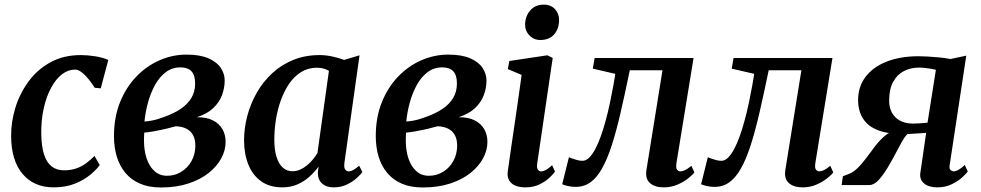

<svg xmlns="http://www.w3.org/2000/svg" viewBox="-20 -798 4232 828"><path d="M211 10Q126.5 10 77.5 -47.8Q28.5 -105.5 28 -211.5Q27.5 -272 46.2 -333.2Q65 -394.5 102.8 -446.2Q140.5 -498 197.2 -529.2Q254 -560.5 329 -560.5Q357.5 -560.5 390.8 -555.2Q424 -550 447 -539.5L414.5 -417L388.5 -419.5Q376.5 -438.5 362 -456.5Q347.5 -474.5 332.2 -486.2Q317 -498 303.5 -498Q274 -498 247.5 -477.8Q221 -457.5 200.8 -420.2Q180.5 -383 168.8 -331.8Q157 -280.5 158 -219Q159 -165.5 170.2 -131Q181.5 -96.5 203 -80Q224.5 -63.5 256 -63.5Q286 -63.5 309.2 -71.8Q332.5 -80 351.5 -94Q370.5 -108 387.5 -125.5L410 -86Q396.5 -67 369.5 -44.5Q342.5 -22 303 -6Q263.5 10 211 10Z M674.5 10.5Q622 10.5 583.8 -6Q545.5 -22.5 520.5 -52.8Q495.5 -83 483.5 -123.2Q471.5 -163.5 471.5 -211Q471.5 -292 497.5 -356.8Q523.5 -421.5 567.8 -467.5Q612 -513.5 668 -538Q724 -562.5 784 -562.5Q842.5 -562.5 879 -546.5Q915.5 -530.5 932.2 -505Q949 -479.5 949 -451Q949 -419 937.5 -388Q926 -357 899.8 -332Q873.5 -307 829 -292.5Q870.5 -293 898 -279Q925.5 -265 939.2 -241Q953 -217 953 -186Q953 -150 934.2 -115.2Q915.5 -80.5 879.8 -52Q844 -23.5 792 -6.5Q740 10.5 674.5 10.5ZM700.5 -40Q734 -40 761.5 -56.8Q789 -73.5 805.5 -102.8Q822 -132 822.5 -169Q822.5 -198 812 -216.2Q801.5 -234.5 782.8 -243.5Q764 -252.5 738.5 -253.5Q731 -252 720.5 -249Q710 -246 698 -243Q686 -240 672.5 -237.5Q656.5 -234 639.2 -231Q622 -228 602 -226Q601.5 -217.5 601.2 -208.8Q601 -200 601 -191Q601 -149.5 612.2 -115.2Q623.5 -81 645.8 -60.5Q668 -40 700.5 -40ZM603 -274Q619 -275 633.5 -277.8Q648 -280.5 661.8 -284.8Q675.5 -289 690 -294.5Q730.5 -309 760 -329Q789.5 -349 805.5 -376Q821.5 -403 821.5 -438Q821.5 -473.5 805.8 -490.5Q790 -507.5 758.5 -507.5Q722.5 -507.5 695 -486.8Q667.5 -466 648.5 -431.5Q629.5 -397 618.2 -355.8Q607 -314.5 603 -274Z M1465.5 -97.5Q1462.5 -75.5 1468.5 -67.2Q1474.5 -59 1484 -59Q1493 -59 1503.5 -64.8Q1514 -70.5 1529 -83.5L1542.5 -56Q1537 -47.5 1520 -31.5Q1503 -15.5 1477.2 -2.8Q1451.5 10 1418.5 10Q1388 10 1369.5 -6Q1351 -22 1350.5 -54L1354 -79.5Q1338 -57.5 1315.5 -37Q1293 -16.5 1263.8 -3.2Q1234.5 10 1197.5 10Q1142.5 10 1105.8 -16.5Q1069 -43 1050.8 -89Q1032.5 -135 1032.5 -192.5Q1032.5 -245.5 1046.5 -298.2Q1060.5 -351 1087.2 -398Q1114 -445 1153.5 -481.8Q1193 -518.5 1244.5 -539.5Q1296 -560.5 1359 -560.5Q1385 -560.5 1413.8 -554.2Q1442.5 -548 1464 -539.5L1530.5 -559.5ZM1398.5 -492.5Q1388 -499 1375 -502.5Q1362 -506 1347 -506Q1309 -506 1279 -487.5Q1249 -469 1227.2 -437.2Q1205.5 -405.5 1191 -365Q1176.5 -324.5 1169.8 -281Q1163 -237.5 1163 -195.5Q1163 -151 1172.8 -120.5Q1182.5 -90 1200 -74.8Q1217.5 -59.5 1240.5 -59.5Q1258.5 -59.5 1274.2 -66.5Q1290 -73.5 1303.8 -84.8Q1317.5 -96 1329 -110Q1340.5 -124 1349 -138Z M1803.5 10.5Q1751 10.5 1712.8 -6Q1674.5 -22.5 1649.5 -52.8Q1624.5 -83 1612.5 -123.2Q1600.5 -163.5 1600.5 -211Q1600.5 -292 1626.5 -356.8Q1652.5 -421.5 1696.8 -467.5Q1741 -513.5 1797 -538Q1853 -562.5 1913 -562.5Q1971.5 -562.5 2008 -546.5Q2044.5 -530.5 2061.2 -505Q2078 -479.5 2078 -451Q2078 -419 2066.5 -388Q2055 -357 2028.8 -332Q2002.5 -307 1958 -292.5Q1999.5 -293 2027 -279Q2054.5 -265 2068.2 -241Q2082 -217 2082 -186Q2082 -150 2063.2 -115.2Q2044.5 -80.5 2008.8 -52Q1973 -23.5 1921 -6.5Q1869 10.5 1803.5 10.5ZM1829.5 -40Q1863 -40 1890.5 -56.8Q1918 -73.5 1934.5 -102.8Q1951 -132 1951.5 -169Q1951.5 -198 1941 -216.2Q1930.5 -234.5 1911.8 -243.5Q1893 -252.5 1867.5 -253.5Q1860 -252 1849.5 -249Q1839 -246 1827 -243Q1815 -240 1801.5 -237.5Q1785.5 -234 1768.2 -231Q1751 -228 1731 -226Q1730.5 -217.5 1730.2 -208.8Q1730 -200 1730 -191Q1730 -149.5 1741.2 -115.2Q1752.5 -81 1774.8 -60.5Q1797 -40 1829.5 -40ZM1732 -274Q1748 -275 1762.5 -277.8Q1777 -280.5 1790.8 -284.8Q1804.5 -289 1819 -294.5Q1859.5 -309 1889 -329Q1918.5 -349 1934.5 -376Q1950.5 -403 1950.5 -438Q1950.5 -473.5 1934.8 -490.5Q1919 -507.5 1887.5 -507.5Q1851.5 -507.5 1824 -486.8Q1796.5 -466 1777.5 -431.5Q1758.5 -397 1747.2 -355.8Q1736 -314.5 1732 -274Z M2245.5 10Q2220.5 10 2202.5 2.5Q2184.5 -5 2175.8 -20Q2167 -35 2169.5 -57Q2172 -76.5 2176.8 -108.8Q2181.5 -141 2187.5 -183Q2193.5 -225 2200.8 -273.2Q2208 -321.5 2215.2 -372.8Q2222.5 -424 2229.5 -475L2170 -500L2176.5 -535L2340.5 -559.5L2363.5 -548L2297 -94.5Q2294 -76 2299 -67.5Q2304 -59 2313 -59Q2323 -59 2333.8 -64.8Q2344.5 -70.5 2361 -85.5L2373.5 -58Q2367.5 -49 2350.8 -32.8Q2334 -16.5 2307.5 -3.2Q2281 10 2245.5 10ZM2310 -625.5Q2282 -625.5 2262.8 -645.8Q2243.5 -666 2244.5 -694.5Q2246 -730 2267.5 -754Q2289 -778 2325 -778Q2356 -778 2373.8 -758.2Q2391.5 -738.5 2391 -711.5Q2391 -674.5 2370 -650Q2349 -625.5 2310 -625.5Z M2897 -94Q2894 -73 2900.2 -66Q2906.5 -59 2913.5 -59Q2922.5 -59 2934 -64.2Q2945.5 -69.5 2961.5 -83L2974.5 -54.5Q2966.5 -43.5 2946.8 -28Q2927 -12.5 2900.2 -1.2Q2873.5 10 2842 10Q2803.5 10 2782.5 -9Q2761.5 -28 2768 -66.5L2837 -495H2696Q2675 -393 2656.2 -312Q2637.5 -231 2618 -170.8Q2598.5 -110.5 2576 -71Q2554.5 -32.5 2526.8 -12.2Q2499 8 2461.5 8Q2445 8 2427.2 3.8Q2409.5 -0.5 2404.5 -3.5L2433.5 -120Q2437.5 -118 2447.2 -114.5Q2457 -111 2468.8 -107.8Q2480.5 -104.5 2491.5 -104.5Q2507.5 -104.5 2521.5 -118.8Q2535.5 -133 2548 -157Q2560.5 -181 2571.2 -211Q2582 -241 2590.5 -272.5Q2602 -314 2610.5 -354.8Q2619 -395.5 2625 -428.5Q2631 -461.5 2633.5 -479.5L2536.5 -502L2544.5 -548H2971Z M3496 -94Q3493 -73 3499.2 -66Q3505.5 -59 3512.5 -59Q3521.5 -59 3533 -64.2Q3544.5 -69.5 3560.5 -83L3573.5 -54.5Q3565.5 -43.5 3545.8 -28Q3526 -12.5 3499.2 -1.2Q3472.5 10 3441 10Q3402.5 10 3381.5 -9Q3360.5 -28 3367 -66.5L3436 -495H3295Q3274 -393 3255.2 -312Q3236.5 -231 3217 -170.8Q3197.5 -110.5 3175 -71Q3153.5 -32.5 3125.8 -12.2Q3098 8 3060.5 8Q3044 8 3026.2 3.8Q3008.5 -0.5 3003.5 -3.5L3032.5 -120Q3036.5 -118 3046.2 -114.5Q3056 -111 3067.8 -107.8Q3079.5 -104.5 3090.5 -104.5Q3106.5 -104.5 3120.5 -118.8Q3134.5 -133 3147 -157Q3159.5 -181 3170.2 -211Q3181 -241 3189.5 -272.5Q3201 -314 3209.5 -354.8Q3218 -395.5 3224 -428.5Q3230 -461.5 3232.5 -479.5L3135.5 -502L3143.5 -548H3570Z M4140.5 -86.5 4153.5 -58.5Q4148.5 -50.5 4130.5 -34Q4112.5 -17.5 4085 -3.8Q4057.5 10 4022 10Q3986 10 3966 -6.2Q3946 -22.5 3948.5 -49L3974 -225Q3963.5 -224 3948.5 -223.2Q3933.5 -222.5 3918.5 -221.5Q3903.5 -220.5 3892.5 -219.5Q3880.5 -206.5 3869 -186.2Q3857.5 -166 3845 -141.5Q3832.5 -117 3817 -90.5Q3796 -53 3773.5 -26.5Q3751 0 3728 0H3609.5L3615 -38L3634.5 -45.5Q3657.5 -53 3677.2 -72Q3697 -91 3715.2 -115.8Q3733.5 -140.5 3752 -165Q3770.5 -189.5 3791.2 -208.2Q3812 -227 3836.5 -234L3854 -221Q3804 -222.5 3770.5 -234.8Q3737 -247 3717.2 -267.2Q3697.5 -287.5 3689 -313Q3680.5 -338.5 3680.5 -365.5Q3680.5 -424.5 3713 -467Q3745.5 -509.5 3804.2 -532.5Q3863 -555.5 3942.5 -555.5Q3958 -555.5 3980.8 -554.2Q4003.5 -553 4029.2 -550.5Q4055 -548 4079 -543.5L4147 -558L4075 -83Q4073 -69.5 4080 -64.2Q4087 -59 4093 -59Q4102 -59 4114.2 -66Q4126.5 -73 4140.5 -86.5ZM3980 -269 4016 -497Q4009.5 -499 3996.5 -501.2Q3983.5 -503.5 3968.8 -505Q3954 -506.5 3942.5 -506.5Q3907.5 -506.5 3878.2 -491.5Q3849 -476.5 3831.8 -445.2Q3814.5 -414 3814.5 -364Q3814.5 -319 3841.8 -292Q3869 -265 3919 -265Q3928 -265 3940.2 -265.8Q3952.5 -266.5 3963.8 -267.5Q3975 -268.5 3980 -269Z"/></svg>

Font: Merriweather 36pt SemiBold
Style: Italic
Weight: 600
Italic angle: -7.8°
Version: Version 2.101